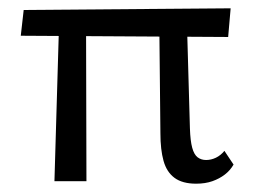

<svg xmlns="http://www.w3.org/2000/svg" viewBox="-20 -436 616 462"><path d="M111 0 123 -409H187L188 0ZM30 -350 37 -412 535 -416 529 -347ZM366 -115 363 -409H429L437 -127Q438 -97 442.5 -80.5Q447 -64 455.5 -57.5Q464 -51 476 -51Q488 -51 499.5 -56.5Q511 -62 520 -73L542 -40Q534 -26 521 -16Q508 -6 491 0Q474 6 452 6Q419 6 400 -8Q381 -22 373.5 -49Q366 -76 366 -115Z"/></svg>

Font: Ysabeau Office Medium
Style: Regular
Weight: 500
Designer: Christian Thalmann (Catharsis Fonts)
Version: Version 2.001;gftools[0.9.30]; featfreeze: tnum,lnum,ss02